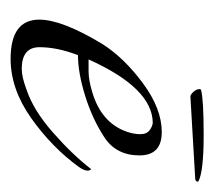

<svg xmlns="http://www.w3.org/2000/svg" viewBox="-41 -355 404 362"><g transform="rotate(90 161.0 -174.0)"><path d="M84 -119Q69 -80 69 -46.5Q69 -13 110 -13Q125 -13 149 -22Q188 -35 230 -72Q272 -109 299 -144Q306 -137 295 -121Q258 -70 203 -31Q148 8 91 8Q17 8 17 -46Q17 -89 63 -165Q89 -206 137 -241.5Q185 -277 229 -277Q273 -277 273 -235Q273 -191 238.5 -168.5Q204 -146 160.5 -132.5Q117 -119 84 -119ZM92 -139Q98 -139 114.5 -139Q131 -139 154 -146Q211 -163 228 -210Q233 -224 233 -236.5Q233 -249 225 -254.5Q217 -260 211 -260Q146 -259 92 -139ZM316 -340 162 -331Q158 -331 152 -338Q146 -346 149 -351Q168 -356 234 -356Q304 -356 322 -346Q323 -346 322 -343Q321 -340 316 -340Z"/></g></svg>

Font: Italianno
Style: Regular
Weight: 400
Designer: Robert E. Leuschke
Foundry: Robert E. Leuschke
Version: Version 1.003